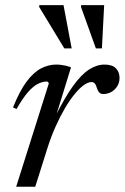

<svg xmlns="http://www.w3.org/2000/svg" viewBox="-20 -710 474 730"><path d="M165.5 -392.5Q165 -395 163.2 -397.5Q161.5 -400 157.5 -400Q142 -400 124.2 -391.2Q106.5 -382.5 86.5 -359.8Q66.5 -337 43 -295.5L29.5 -301.5Q54.5 -364 81 -399.5Q107.5 -435 135.8 -449.8Q164 -464.5 193.5 -464.5Q204 -464.5 213.2 -463.2Q222.5 -462 231.8 -459.8Q241 -457.5 250 -454L192 -266H189.5Q226.5 -340 258 -383.5Q289.5 -427 318.8 -445.8Q348 -464.5 377.5 -464.5Q407 -464.5 420.8 -450.2Q434.5 -436 434.5 -414Q434.5 -396 425.8 -382Q417 -368 403 -360.2Q389 -352.5 372.5 -352.5Q363.5 -352.5 358 -357.8Q352.5 -363 348.5 -375Q345 -387.5 340.2 -392.8Q335.5 -398 327.5 -398Q314.5 -398 297.8 -385.8Q281 -373.5 262.8 -351Q244.5 -328.5 226.5 -297.8Q208.5 -267 191.8 -229.8Q175 -192.5 161.5 -150.5L114 0H41.5ZM252.5 -526H224.5L129 -683.5L129.5 -690.5H221.5ZM367.5 -526H344.5L288 -683.5L288.5 -690.5H376Z"/></svg>

Font: Newsreader 36pt
Style: Italic
Weight: 400
Italic angle: -17°
Designer: Hugues Gentile
Foundry: Production Type
Version: Version 1.003